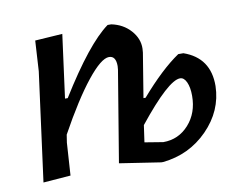

<svg xmlns="http://www.w3.org/2000/svg" viewBox="-59 -545 787 628"><g transform="rotate(-10 334.5 -230.5)"><path d="M38 4 86 -357 92 -458 183 -464 155 -254H164Q265 -417 334 -467H346Q385 -459 409.5 -431.5Q434 -404 433 -371L432 -358L408 -211H415Q486 -293 545 -333H562Q648 -303 647 -209Q645 -127 584 -65Q523 -3 435 6H429L292 -15L342 -317L343 -329Q343 -363 320 -363Q294 -363 246.5 -303.5Q199 -244 140 -137L136 -111L129 -3ZM537 -254Q498 -254 394 -124L386 -68L447 -58Q498 -58 532 -96Q566 -134 566 -191Q566 -219 558 -236.5Q550 -254 537 -254Z"/></g></svg>

Font: Alegreya Sans Medium
Style: Italic
Weight: 500
Italic angle: -7°
Designer: Juan Pablo del Peral
Foundry: Huerta Tipografica
Version: Version 2.007